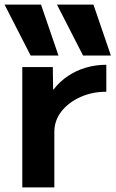

<svg xmlns="http://www.w3.org/2000/svg" viewBox="-27 -810 500 830"><path d="M105.4 -570 -7.3 -790H150.3L225.7 -570ZM332 -570 219.3 -790H377L452.3 -570ZM69.4 0V-520H201.3L202.6 -423.3H204.6Q231.3 -457.7 266.8 -481.5Q302.3 -505.3 344.6 -517.7Q387 -530 432.6 -530V-413.4Q370.6 -413.4 319.5 -390Q268.3 -366.7 238.1 -327.7Q207.9 -288.7 207.9 -240V0Z"/></svg>

Font: M PLUS 2 Thin
Style: Regular
Weight: 100
Designer: Coji Morishita
Foundry: UNDERFOREST DESIGN
Version: Version 1.001